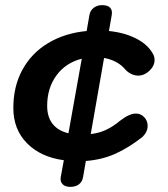

<svg xmlns="http://www.w3.org/2000/svg" viewBox="-20 -619 656 749"><path d="M386 -393 334 -96Q368 -100 395 -113Q422 -126 447 -147Q484 -176 510 -176Q529 -176 542.5 -162Q556 -148 556 -128Q556 -105 536 -85Q481 -42 429.5 -19Q378 4 315 9L304 72Q301 90 288 100Q275 110 254 110Q234 110 224 99.5Q214 89 217 72L229 6Q139 -6 85.5 -60Q32 -114 32 -198Q32 -282 67.5 -347Q103 -412 168 -451Q233 -490 318 -498L329 -561Q332 -578 345.5 -588.5Q359 -599 379 -599Q400 -599 409.5 -589Q419 -579 416 -561L405 -498Q465 -492 510.5 -469Q556 -446 576 -410Q583 -399 583 -385Q583 -362 563 -343Q543 -324 519 -324Q505 -324 491 -331Q477 -338 468 -349Q439 -383 386 -393ZM247 -99 299 -390Q236 -374 200 -324.5Q164 -275 164 -206Q164 -163 185 -136Q206 -109 247 -99Z"/></svg>

Font: Kodchasan
Style: Bold Italic
Weight: 700
Italic angle: -10°
Version: Version 1.000; ttfautohint (v1.6)